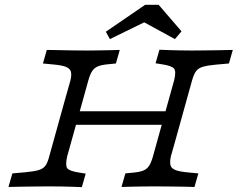

<svg xmlns="http://www.w3.org/2000/svg" viewBox="-20 -779 990 800"><path d="M252.4 -369.4 273.4 -443.5Q279 -466.9 275.4 -480.2Q271.8 -493.5 254.8 -500.4Q237.9 -507.3 200.8 -510.5L158.9 -514.5L175 -571Q192.7 -571 221.8 -570.2Q250.8 -569.4 283.9 -569Q316.9 -568.5 345.2 -568.5H346Q366.9 -568.5 389.9 -569Q412.9 -569.4 435.5 -569.8Q458.1 -570.2 479 -571L462.9 -514.5L430.6 -511.3Q404 -508.9 388.7 -502.8Q373.4 -496.8 364.5 -483.5Q355.6 -470.2 348.4 -445.2L327.4 -369.4ZM187.1 -2.4Q162.1 -2.4 131.9 -2Q101.6 -1.6 71.4 -1.2Q41.1 -0.8 15.3 0L31.5 -56.5L85.5 -61.3Q121.8 -64.5 140.7 -70.2Q159.7 -75.8 169 -88.3Q178.2 -100.8 184.7 -125.8L252.4 -369.4H327.4L259.7 -126.6Q251.6 -90.3 260.1 -78.2Q268.5 -66.1 311.3 -59.7L337.1 -55.6L321 0.8Q305.6 0 281.9 -0.8Q258.1 -1.6 232.7 -2Q207.3 -2.4 184.7 -2.4H187.1ZM258.1 -258.9 275 -315.3H707.3L690.3 -258.9ZM637.9 -201.6 705.6 -444.4Q714.5 -480.6 705.6 -492.7Q696.8 -504.8 654 -511.3L628.2 -515.3L644.4 -571.8Q660.5 -571 683.9 -570.2Q707.3 -569.4 733.1 -569Q758.9 -568.5 780.6 -568.5H778.2Q804 -568.5 834.3 -569Q864.5 -569.4 894.8 -569.8Q925 -570.2 950 -571L933.9 -514.5L879.8 -509.7Q844.4 -506.5 825.4 -500.8Q806.5 -495.2 797.2 -482.7Q787.9 -470.2 780.6 -445.2L712.9 -201.6ZM619.4 -2.4Q598.4 -2.4 575.8 -2Q553.2 -1.6 530.2 -1.2Q507.3 -0.8 486.3 0L502.4 -56.5L534.7 -59.7Q561.3 -62.1 576.6 -68.1Q591.9 -74.2 600.8 -87.5Q609.7 -100.8 616.9 -125.8L637.9 -201.6H712.9L691.9 -127.4Q687.1 -104.8 690.3 -91.1Q693.5 -77.4 710.9 -70.6Q728.2 -63.7 764.5 -60.5L806.5 -56.5L790.3 0Q772.6 -0.8 743.5 -1.2Q714.5 -1.6 681.9 -2Q649.2 -2.4 620.2 -2.4H619.4ZM437.9 -616.1 421 -646.8 584.7 -758.9H641.1L736.3 -648.4L708.9 -616.1L549.2 -703.2H616.1Z"/></svg>

Font: Playfair 5pt SemiExpanded Light
Style: Italic
Weight: 300
Width: 6
Italic angle: -15.6°
Designer: Claus Eggers Sørensen
Foundry: Claus Eggers Sørensen
Version: Version 2.203